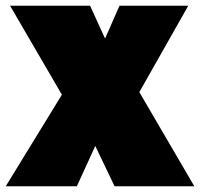

<svg xmlns="http://www.w3.org/2000/svg" viewBox="-37 -647 695 667"><path d="M447 -327 638 0H361L294 -140L230 0H-17L178 -318L-2 -627H276L328 -513L378 -627H617Z"/></svg>

Font: Blinker Black
Style: Regular
Weight: 900
Designer: Juergen Huber
Foundry: supertype
Version: Version 1.017;hotconv 1.0.117;makeotfexe 2.5.65602